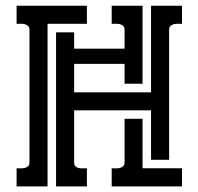

<svg xmlns="http://www.w3.org/2000/svg" viewBox="-20 -664 707 684"><path d="M423.8 -557.6Q423.8 -566.9 418.9 -571.5Q414.1 -576.2 407 -577.9Q399.9 -579.6 392.1 -579.3Q384.3 -579.1 377.9 -579.1V-643.6H487.8V-365.7H423.8V-436.5H244.1V-335H518.1V-643.6H628.4V-579.1Q622.1 -579.1 614.3 -579.3Q606.4 -579.6 599.4 -577.9Q592.3 -576.2 587.4 -571.5Q582.5 -566.9 582.5 -557.6V-94.7H518.1V-271H244.1V-85.9Q244.1 -76.2 248.8 -71.5Q253.4 -66.9 260.5 -65.4Q267.6 -64 275.4 -64.2Q283.2 -64.5 289.6 -64.5V0H179.7V-548.8H244.1V-490.7H423.8ZM85 -557.6Q85 -566.9 80.1 -571.5Q75.2 -576.2 68.1 -577.9Q61 -579.6 53.2 -579.3Q45.4 -579.1 39.1 -579.1V-643.6H289.6V-579.1H149.4V0H39.1V-64.5Q45.4 -64.5 53.2 -64.2Q61 -64 68.1 -65.7Q75.2 -67.4 80.1 -71.8Q85 -76.2 85 -85.9ZM487.8 -64.5H628.4V0H377.9V-64.5Q384.3 -64.5 392.1 -64.2Q399.9 -64 407 -65.7Q414.1 -67.4 418.9 -71.8Q423.8 -76.2 423.8 -85.9V-240.7H487.8Z"/></svg>

Font: Isar CAT
Style: Regular
Weight: 400
Designer: Digitized by Peter Wiegel
Foundry: CAT-Fonts, Peter Wiegel
Version: Version 1.000; ttfautohint (v1.3)